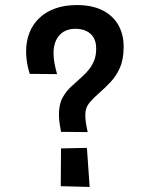

<svg xmlns="http://www.w3.org/2000/svg" viewBox="-20 -736 592 759"><path d="M326.6 -213.8 221.4 -214.8Q217.6 -233.6 215.3 -250.7Q213 -267.8 213 -283.8Q213 -323.8 227.4 -350Q241.8 -376.2 262.8 -395Q283.8 -413.8 304.6 -432.8Q320.2 -446.8 332.5 -462.4Q344.8 -478 352.5 -497.6Q360.2 -517.2 360.2 -544.2Q360.2 -571.2 349.5 -588.3Q338.8 -605.4 320.4 -613.8Q302 -622.2 277.6 -622.2Q250.6 -622.2 231.4 -610.5Q212.2 -598.8 201.9 -577.2Q191.6 -555.6 191.6 -526.2Q191.6 -505.4 195.7 -484.2Q199.8 -463 205.6 -443L97.4 -444Q90.4 -467 86.8 -488.8Q83.2 -510.6 83.2 -531.8Q83.2 -572.8 96.4 -606.5Q109.6 -640.2 135.4 -664.7Q161.2 -689.2 198.5 -702.6Q235.8 -716 284 -716Q344.2 -716 385.3 -695.2Q426.4 -674.4 447.6 -637.4Q468.8 -600.4 468.8 -551Q468.8 -501.2 453.8 -467.8Q438.8 -434.4 416.8 -411.3Q394.8 -388.2 373.2 -369.4Q350.4 -349.8 333.8 -330.1Q317.2 -310.4 317.2 -282Q317.2 -267.2 319.5 -251.3Q321.8 -235.4 326.6 -213.8ZM334.4 3 220.2 0 221.2 -149.4 323.6 -151.4Z"/></svg>

Font: Truculenta
Style: Regular
Weight: 400
Designer: Ivan Castro, Eva Sanz & Omnibus-Type Team
Foundry: Omnibus-Type
Version: Version 1.002